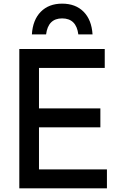

<svg xmlns="http://www.w3.org/2000/svg" viewBox="-20 -1034 673 1054"><path d="M86 -765H555V-661H194V-439H531V-335H194V-104H567V0H86ZM321 -1014Q395 -1014 439 -969.5Q483 -925 488 -845H410Q399 -933 321 -933Q244 -933 233 -845H155Q160 -925 204 -969.5Q248 -1014 321 -1014Z"/></svg>

Font: Application Medium
Style: Regular
Weight: 500
Designer: Wei Huang
Foundry: Wei Huang
Version: Version 0.012